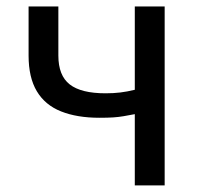

<svg xmlns="http://www.w3.org/2000/svg" viewBox="-20 -563 612 583"><path d="M389.3 0V-216.4Q370.4 -212.8 355.4 -210.2Q340.3 -207.6 323.8 -206.5Q307.3 -205.4 282.1 -205.4Q213.9 -205.4 165.5 -224.7Q117 -243.9 91.9 -285.8Q66.8 -327.7 66.8 -394.2V-543.4H157.2V-394.2Q157.2 -333.7 191.7 -306.7Q226.2 -279.7 300.6 -279.7Q325.3 -279.7 345.4 -282.2Q365.5 -284.6 389.3 -290.4V-543.4H480V0Z"/></svg>

Font: Noto Sans TC
Style: Regular
Weight: 100
Designer: Ryoko NISHIZUKA 西塚涼子 (kana, bopomofo & ideographs); Paul D. Hunt (Latin, Greek & Cyrillic); Sandoll Communications 산돌커뮤니
Foundry: Adobe
Version: Version 2.004;hotconv 1.0.118;makeotfexe 2.5.65603